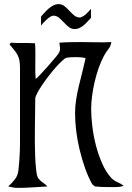

<svg xmlns="http://www.w3.org/2000/svg" viewBox="-20 -900 640 931"><path d="M268 -693Q294 -695 321 -695.5Q348 -696 374 -696Q411 -696 447 -695Q483 -694 520 -696Q517 -676 505 -661Q493 -646 484 -629Q470 -603 458.5 -570.5Q447 -538 439 -503.5Q431 -469 426.5 -434.5Q422 -400 422 -371Q422 -335 427.5 -288.5Q433 -242 445 -195.5Q457 -149 475.5 -107Q494 -65 519 -38Q532 -24 549 -17Q566 -10 580 1Q561 7 541.5 7Q522 7 503 7Q487 7 471.5 6.5Q456 6 440 4L427 -7Q407 -43 392 -86Q377 -129 366 -174.5Q355 -220 349.5 -265Q344 -310 344 -351Q344 -385 349.5 -419Q355 -453 363 -486Q371 -519 379.5 -552Q388 -585 395 -618Q384 -621 373 -622Q362 -623 351 -623Q339 -623 326.5 -622.5Q314 -622 302 -620Q295 -618 281 -605Q267 -592 250 -573Q233 -554 215.5 -531Q198 -508 183.5 -486.5Q169 -465 160 -447.5Q151 -430 151 -422Q151 -380 150 -338.5Q149 -297 149 -255Q149 -242 149 -209.5Q149 -177 150.5 -141Q152 -105 155.5 -74.5Q159 -44 166 -35Q175 -23 187.5 -15Q200 -7 210 4Q174 6 138.5 8.5Q103 11 67 11Q55 11 43 9Q31 7 20 4Q37 -11 51.5 -29.5Q66 -48 69 -72Q77 -141 77 -212Q77 -283 77 -352V-570Q77 -593 74 -607.5Q71 -622 65 -633.5Q59 -645 49.5 -656.5Q40 -668 26 -685L33 -693Q62 -691 91.5 -691.5Q121 -692 150 -690Q152 -660 151.5 -629.5Q151 -599 151 -569Q151 -556 151.5 -543Q152 -530 153 -517Q157 -519 174.5 -537.5Q192 -556 212 -578.5Q232 -601 248.5 -621Q265 -641 267 -646Q272 -657 271 -669Q270 -681 268 -693ZM179 -820Q187 -829 196.5 -839.5Q206 -850 216.5 -859Q227 -868 239 -874Q251 -880 264 -880Q281 -880 293 -870Q305 -860 316.5 -847.5Q328 -835 340 -825Q352 -815 369 -815Q386 -821 398 -832.5Q410 -844 421 -857V-813Q413 -805 404.5 -795.5Q396 -786 386.5 -778Q377 -770 366 -764.5Q355 -759 343 -759Q326 -759 313.5 -769Q301 -779 289.5 -791.5Q278 -804 266 -814Q254 -824 239 -824Q232 -824 223.5 -818.5Q215 -813 206.5 -805.5Q198 -798 190.5 -789.5Q183 -781 179 -776Z"/></svg>

Font: Germanica
Style: Regular
Weight: 400
Designer: Peter Wiegel
Foundry: Peter Wiegel